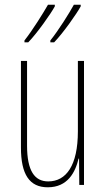

<svg xmlns="http://www.w3.org/2000/svg" viewBox="-20 -786 448 816"><path d="M323 -759V-766H294C275 -731 228 -656 194 -614V-606H210C248 -645 307 -729 323 -759ZM213 -759V-766H184C164 -731 120 -660 84 -614V-606H100C138 -645 197 -729 213 -759ZM337 -527H311V-228C311 -82 261 -15 185 -15C127 -15 95 -60 95 -167V-527H69V-159C69 -45 105 10 183 10C268 10 300 -54 314 -112H316L317 0H337Z"/></svg>

Font: Noto Sans Malayalam ExtraCondensed Thin
Style: Regular
Weight: 100
Width: 2
Designer: Jelle Bosma - Monotype Design Team
Foundry: Monotype Imaging Inc.
Version: Version 2.104